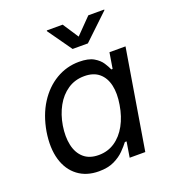

<svg xmlns="http://www.w3.org/2000/svg" viewBox="-139 -863 886 982"><g transform="rotate(-20 304.0 -372.5)"><path d="M232.4 11.7Q165 11.7 118.7 -23.2Q72.3 -58.1 53.7 -121.3Q35.2 -184.6 48.8 -270.5Q63.5 -356.4 103.3 -418.9Q143.1 -481.4 200.9 -515.6Q258.8 -549.8 326.7 -549.8Q377.4 -549.8 405.8 -533.2Q434.1 -516.6 448 -494.9Q461.9 -473.1 469.2 -456.5H476.1L490.2 -542.5H577.6L487.8 0H402.8L416.5 -84H407.2Q393.6 -65.9 371.8 -43.7Q350.1 -21.5 316.2 -4.9Q282.2 11.7 232.4 11.7ZM259.8 -66.9Q309.1 -66.9 347.7 -92.8Q386.2 -118.7 411.6 -164.8Q437 -210.9 446.8 -271.5Q457 -331.5 446.8 -376.5Q436.5 -421.4 406.5 -446.5Q376.5 -471.7 326.7 -471.7Q275.4 -471.7 236.1 -445.1Q196.8 -418.5 171.9 -373.3Q147 -328.1 137.7 -271.5Q128.4 -213.4 138.4 -167Q148.4 -120.6 178.7 -93.8Q209 -66.9 259.8 -66.9ZM313.5 -756.8 369.6 -671.4 453.1 -756.8H540L539.1 -752.9L401.9 -622.6H318.8L226.6 -752.9L227.1 -756.8Z"/></g></svg>

Font: Inter 16pt
Style: Italic
Weight: 400
Italic angle: -9.3988°
Version: Version 4.001;git-66647c0bb